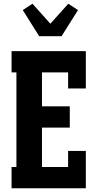

<svg xmlns="http://www.w3.org/2000/svg" viewBox="-20 -1009 540 1029"><path d="M42 0V-114H68V-621H42V-735H440V-535H345V-621H205V-439H354V-325H205V-114H345V-200H440V0ZM190 -815 102 -955 154 -989 250 -882 346 -989 398 -955 310 -815Z"/></svg>

Font: Iosevka Curly Slab Heavy
Style: Regular
Weight: 900
Monospace: yes
Designer: Belleve Invis
Foundry: Belleve Invis
Version: Version 22.1.2; ttfautohint (v1.8.4)